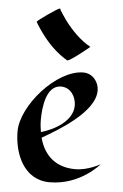

<svg xmlns="http://www.w3.org/2000/svg" viewBox="-54 -785 534 831"><g transform="rotate(5 213.5 -369.5)"><path d="M407 -90C407 -90 354 -59 299 -59C216 -59 163 -104 142 -182C213 -223 366 -313 366 -406C366 -444 338 -479 298 -479C181 -479 36 -312 36 -201C36 -104 81 7 193 7C327 7 407 -90 407 -90ZM273 -333C273 -265 193 -222 137 -206C134 -223 132 -241 132 -259C132 -309 141 -410 207 -410C249 -410 273 -371 273 -333ZM318 -592C273 -617 236 -655 205 -696C195 -710 185 -725 176 -739C175 -742 175 -746 172 -746C164 -746 77 -685 77 -680C77 -680 86 -665 86 -665C118 -615 158 -567 209 -534C209 -534 223 -525 223 -525C237 -525 305 -581 318 -592Z"/></g></svg>

Font: Fondamento
Style: Regular
Weight: 400
Designer: Astigmatic (AOETI)
Foundry: Astigmatic (AOETI)
Version: Version 1.001